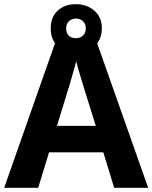

<svg xmlns="http://www.w3.org/2000/svg" viewBox="-20 -900 730 920"><path d="M527 0 475 -170H215L163 0H0L252 -717H437L690 0ZM387 -463Q382 -480 374 -506Q366 -532 358 -559Q350 -586 345 -606Q340 -586 331.5 -556.5Q323 -527 315.5 -500.5Q308 -474 304 -463L253 -297H439ZM344 -648Q290 -648 256.5 -679Q223 -710 223 -764Q223 -818 256.5 -849Q290 -880 344 -880Q396 -880 432 -849Q468 -818 468 -765Q468 -710 432.5 -679Q397 -648 344 -648ZM344 -717Q364 -717 377.5 -729.5Q391 -742 391 -764Q391 -786 377.5 -798.5Q364 -811 344 -811Q324 -811 310.5 -798.5Q297 -786 297 -764Q297 -742 309 -729.5Q321 -717 344 -717Z"/></svg>

Font: Noto Sans Kawi
Style: Bold
Weight: 700
Designer: Fadhl Haqq
Version: Version 1.000